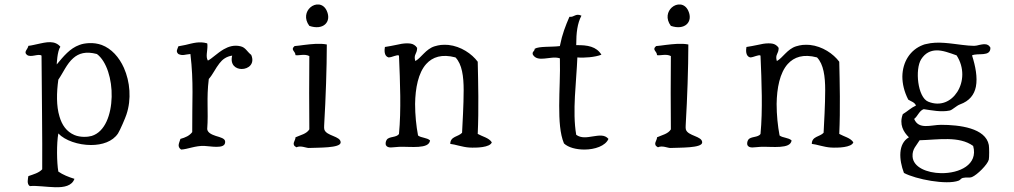

<svg xmlns="http://www.w3.org/2000/svg" viewBox="-20 -652 4468 846"><path d="M537 -147C560 -215 553 -292 526 -353C505 -400 471 -438 428 -454C411 -460 392 -463 372 -462C356 -461 343 -459 330 -454C288 -439 260 -404 230 -368C230 -368 232 -427 246 -446C243 -449 241 -452 238 -454C209 -477 169 -462 128 -454C120 -452 113 -451 105 -450C103 -435 82 -423 99 -410C116 -397 149 -417 163 -407C164 -251 167 -42 166 94C151 110 128 116 105 124C104 132 96 160 112 168C140 165 184 172 223 173C263 174 297 167 308 136C282 128 257 118 237 104C230 64 229 -20 237 -64C266 -33 325 -13 381 -13C430 -13 476 -28 500 -64C509 -78 533 -134 537 -147ZM472 -225C470 -147 443 -71 384 -53C367 -48 334 -46 308 -57C273 -72 253 -101 242 -139C228 -185 229 -243 237 -301C258 -331 274 -371 303 -396C327 -417 358 -427 407 -414C450 -382 474 -302 472 -225Z M1087 -410C1068 -425 1062 -443 1040 -448C1012 -455 987 -447 966 -435C937 -418 914 -394 896 -385C885 -403 895 -426 894 -454C894 -456 893 -459 893 -461C858 -471 831 -462 797 -454C787 -452 777 -450 766 -448C762 -435 753 -426 766 -414C785 -405 794 -412 819 -414C834 -289 826 -206 827 -70C815 -54 797 -46 775 -40C771 -24 758 -7 778 7C806 6 842 -11 881 -9C891 -9 914 -5 934 -5C955 -5 974 -9 972 -29C971 -42 951 -47 931 -53C913 -59 895 -67 893 -83C899 -163 889 -216 900 -304C918 -324 930 -352 947 -373C960 -390 977 -403 1003 -407C993 -366 1019 -348 1045 -348C1074 -348 1104 -370 1087 -410Z M1420 -604C1404 -640 1368 -638 1347 -619C1328 -602 1319 -570 1343 -538C1404 -517 1442 -555 1420 -604ZM1481 -24C1482 -53 1417 -52 1409 -82C1407 -89 1409 -106 1409 -113C1415 -214 1420 -354 1420 -454V-456C1389 -462 1354 -458 1320 -454C1305 -452 1291 -450 1278 -449C1258 -432 1282 -427 1282 -409C1297 -406 1322 -416 1343 -405C1342 -284 1342 -200 1343 -82C1331 -62 1304 -57 1282 -47C1283 -33 1261 -16 1286 -3C1305 -12 1329 0 1340 0C1383 -2 1480 1 1481 -24Z M2147 -25C2134 -45 2106 -50 2085 -62C2090 -169 2087 -291 2085 -380C2059 -415 2011 -448 1956 -454C1945 -455 1934 -455 1923 -454C1914 -453 1905 -451 1895 -448C1856 -436 1836 -397 1810 -383C1801 -413 1818 -413 1818 -441C1814 -447 1810 -451 1805 -454C1796 -460 1785 -461 1773 -461C1758 -461 1742 -458 1725 -454C1709 -451 1692 -447 1676 -445C1674 -433 1671 -405 1692 -399C1708 -399 1730 -413 1738 -407C1743 -289 1748 -167 1738 -62C1728 -45 1694 -52 1684 -36C1680 -30 1678 -22 1680 -13C1689 4 1711 -4 1738 -5C1766 -6 1798 -3 1824 -5C1851 -7 1872 -13 1875 -33C1862 -46 1836 -44 1822 -55C1814 -97 1809 -146 1809 -194C1810 -264 1823 -331 1858 -370C1886 -401 1927 -415 1987 -399C2016 -369 2023 -315 2023 -255C2023 -190 2018 -108 2016 -67C2000 -49 1964 -52 1964 -18C1985 -16 2017 -4 2047 -2C2079 0 2140 -2 2147 -25Z M2661 -40C2644 -60 2619 -55 2592 -51C2567 -47 2541 -42 2519 -58C2501 -161 2520 -293 2524 -399C2552 -396 2603 -400 2630 -411C2608 -447 2569 -454 2519 -453V-454C2519 -508 2524 -549 2542 -583C2515 -595 2511 -575 2489 -578C2472 -539 2457 -500 2448 -454L2447 -449C2410 -444 2355 -449 2336 -437C2336 -425 2323 -425 2328 -411C2339 -393 2358 -392 2379 -394C2401 -396 2426 -402 2447 -395C2449 -325 2444 -253 2444 -186C2444 -122 2447 -63 2465 -20C2484 -2 2519 7 2555 7C2601 7 2648 -9 2661 -40Z M3013 -604C2997 -640 2961 -638 2940 -619C2921 -602 2912 -570 2936 -538C2997 -517 3035 -555 3013 -604ZM3074 -24C3075 -53 3010 -52 3002 -82C3000 -89 3002 -106 3002 -113C3008 -214 3013 -354 3013 -454V-456C2982 -462 2947 -458 2913 -454C2898 -452 2884 -450 2871 -449C2851 -432 2875 -427 2875 -409C2890 -406 2915 -416 2936 -405C2935 -284 2935 -200 2936 -82C2924 -62 2897 -57 2875 -47C2876 -33 2854 -16 2879 -3C2898 -12 2922 0 2933 0C2976 -2 3073 1 3074 -24Z M3740 -25C3727 -45 3699 -50 3678 -62C3683 -169 3680 -291 3678 -380C3652 -415 3604 -448 3549 -454C3538 -455 3527 -455 3516 -454C3507 -453 3498 -451 3488 -448C3449 -436 3429 -397 3403 -383C3394 -413 3411 -413 3411 -441C3407 -447 3403 -451 3398 -454C3389 -460 3378 -461 3366 -461C3351 -461 3335 -458 3318 -454C3302 -451 3285 -447 3269 -445C3267 -433 3264 -405 3285 -399C3301 -399 3323 -413 3331 -407C3336 -289 3341 -167 3331 -62C3321 -45 3287 -52 3277 -36C3273 -30 3271 -22 3273 -13C3282 4 3304 -4 3331 -5C3359 -6 3391 -3 3417 -5C3444 -7 3465 -13 3468 -33C3455 -46 3429 -44 3415 -55C3407 -97 3402 -146 3402 -194C3403 -264 3416 -331 3451 -370C3479 -401 3520 -415 3580 -399C3609 -369 3616 -315 3616 -255C3616 -190 3611 -108 3609 -67C3593 -49 3557 -52 3557 -18C3578 -16 3610 -4 3640 -2C3672 0 3733 -2 3740 -25Z M4344 -442C4341 -447 4338 -451 4334 -453C4323 -460 4310 -457 4295 -454C4287 -452 4280 -450 4272 -450C4256 -450 4239 -452 4221 -454C4169 -460 4112 -471 4061 -458C4056 -457 4051 -456 4047 -454C3991 -433 3957 -380 3956 -315C3956 -283 3964 -248 3982 -213C3994 -205 4010 -202 4016 -187C3994 -177 3978 -161 3958 -149C3941 -104 3961 -70 3985 -47C3936 -19 3941 52 3963 110C4015 138 4151 164 4204 144C4212 141 4214 134 4222 132C4239 128 4250 133 4263 128C4285 119 4332 73 4337 51C4339 41 4339 -2 4337 -13C4323 -88 4208 -102 4126 -102C4083 -102 4028 -79 4008 -128C4024 -140 4030 -164 4050 -171C4085 -166 4127 -157 4165 -165C4177 -168 4194 -186 4210 -192C4252 -207 4273 -235 4280 -270C4288 -311 4278 -361 4263 -408C4289 -420 4345 -400 4344 -442ZM4198 -247C4171 -205 4124 -182 4070 -204C4023 -223 4011 -347 4039 -391C4057 -419 4080 -429 4105 -430C4133 -431 4164 -419 4195 -408C4230 -354 4226 -291 4198 -247ZM4268 -9C4291 74 4207 112 4127 111C4064 110 4004 85 4001 38C3999 4 4018 -10 4032 -34C4113 -36 4206 -54 4268 -9Z"/></svg>

Font: Yuji Syuku Std R
Style: Regular
Weight: 400
Designer: Kataoka Yuji
Foundry: Kinuta Font Factory
Version: Version 3.000;hotconv 1.0.111;makeotfexe 2.5.65597